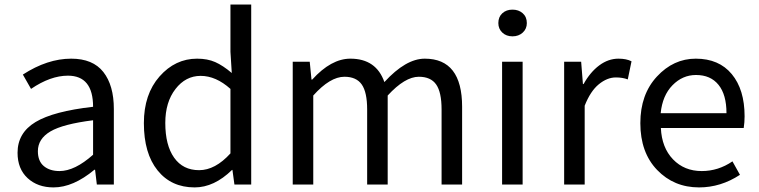

<svg xmlns="http://www.w3.org/2000/svg" viewBox="-20 -816 3354 849"><path d="M216.8 12.7Q146.5 12.7 102.1 -28.3Q57.6 -69.3 57.6 -140.6Q57.6 -228.5 137.2 -276.4Q216.8 -324.2 391.6 -343.8Q391.6 -481.4 280.3 -481.4Q203.1 -481.4 117.2 -422.9L81.1 -486.3Q189.5 -556.6 294.9 -556.6Q390.6 -556.6 437 -497.6Q483.4 -438.5 483.4 -334V0H408.2L400.4 -65.4H397.5Q303.7 12.7 216.8 12.7ZM243.2 -59.6Q310.5 -59.6 391.6 -131.8V-284.2Q258.8 -267.6 203.1 -234.9Q147.5 -202.1 147.5 -147.5Q147.5 -103.5 173.8 -81.5Q200.2 -59.6 243.2 -59.6Z M840.8 12.7Q737.3 12.7 676.8 -62.5Q616.2 -137.7 616.2 -271.5Q616.2 -399.4 685.5 -478Q754.9 -556.6 851.6 -556.6Q897.5 -556.6 931.6 -541.5Q965.8 -526.4 1004.9 -493.2L999 -586.9V-795.9H1090.8V0H1016.6L1007.8 -64.5H1005.9Q926.8 12.7 840.8 12.7ZM999 -137.7V-422.9Q934.6 -480.5 867.2 -480.5Q800.8 -480.5 755.9 -422.4Q710.9 -364.3 710.9 -272.5Q710.9 -173.8 750 -118.7Q789.1 -63.5 860.4 -63.5Q931.6 -63.5 999 -137.7Z M1274.4 0V-543H1349.6L1357.4 -463.9H1360.4Q1444.3 -556.6 1529.3 -556.6Q1643.6 -556.6 1679.7 -453.1Q1774.4 -556.6 1858.4 -556.6Q2023.4 -556.6 2023.4 -343.8V0H1932.6V-332Q1932.6 -408.2 1908.7 -442.4Q1884.8 -476.6 1832 -476.6Q1770.5 -476.6 1694.3 -393.6V0H1603.5V-332Q1603.5 -408.2 1579.6 -442.4Q1555.7 -476.6 1502.9 -476.6Q1439.5 -476.6 1365.2 -393.6V0Z M2200.2 0V-543H2291V0ZM2183.6 -713.9Q2183.6 -741.2 2201.2 -757.3Q2218.8 -773.4 2246.1 -773.4Q2273.4 -773.4 2291.5 -757.3Q2309.6 -741.2 2309.6 -713.9Q2309.6 -688.5 2291.5 -671.9Q2273.4 -655.3 2246.1 -655.3Q2218.8 -655.3 2201.2 -671.9Q2183.6 -688.5 2183.6 -713.9Z M2474.6 0V-543H2549.8L2557.6 -444.3H2560.5Q2589.8 -497.1 2629.9 -526.9Q2669.9 -556.6 2714.8 -556.6Q2750 -556.6 2772.5 -544.9L2755.9 -464.8Q2733.4 -473.6 2703.1 -473.6Q2665 -473.6 2627.9 -443.4Q2590.8 -413.1 2565.4 -348.6V0Z M3071.3 12.7Q2960 12.7 2885.7 -64.5Q2811.5 -141.6 2811.5 -271.5Q2811.5 -398.4 2884.8 -477.5Q2958 -556.6 3056.6 -556.6Q3159.2 -556.6 3215.8 -488.3Q3272.5 -419.9 3272.5 -301.8Q3272.5 -275.4 3268.6 -250H2902.3Q2906.2 -163.1 2956.1 -111.3Q3005.9 -59.6 3083 -59.6Q3156.2 -59.6 3218.8 -102.5L3252 -43Q3167 12.7 3071.3 12.7ZM2901.4 -315.4H3192.4Q3192.4 -397.5 3157.2 -440.9Q3122.1 -484.4 3057.6 -484.4Q2998 -484.4 2953.6 -439Q2909.2 -393.6 2901.4 -315.4Z"/></svg>

Font: Gen Shin Gothic Regular
Style: Regular
Weight: 400
Designer: [Source Han Sans]
Ryoko NISHIZUKA  (kana & ideographs); Paul D. Hunt (Latin, Greek & Cyrillic); Wenlong ZHANG  (bopomofo
Version: Version 1.002.20150607